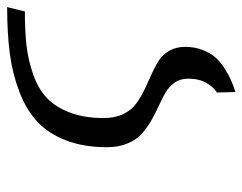

<svg xmlns="http://www.w3.org/2000/svg" viewBox="-91 -389 682 540"><g transform="rotate(-90 250.0 -119.0)"><path d="M500 -439.9 487.8 -390.1Q432.6 -390.1 390.9 -385.3Q349.1 -380.4 309.3 -366.2Q269.5 -352.1 244.1 -327.9Q218.8 -303.7 203.4 -263.4Q188 -223.1 188 -168Q188 -136.7 199 -113.8Q210 -90.8 227.8 -77.6Q245.6 -64.5 266.8 -54.2Q288.1 -43.9 309.3 -34.7Q330.6 -25.4 348.4 -14.2Q366.2 -2.9 377.2 16.1Q388.2 35.2 388.2 61Q388.2 86.9 379.9 108.6Q371.6 130.4 359.6 144.5Q347.7 158.7 329.1 170.7Q310.5 182.6 295.7 189.2Q280.8 195.8 261.2 202.1L259.8 149.9Q273.9 142.1 286.4 121.1Q298.8 100.1 298.8 68.8Q298.8 47.9 288.1 32Q277.3 16.1 260.5 6.1Q243.7 -3.9 222.9 -13.2Q202.1 -22.5 181.6 -34.2Q161.1 -45.9 144.3 -60.8Q127.4 -75.7 116.7 -100.8Q106 -126 106 -159.2Q106 -224.6 125 -273.9Q144 -323.2 177.2 -354.5Q210.4 -385.7 261.2 -405.3Q312 -424.8 369.4 -432.4Q426.8 -439.9 500 -439.9Z"/></g></svg>

Font: Pfennig
Style: Italic
Weight: 500
Italic angle: -13°
Version: Version 20120410 ; ttfautohint (v0.8)